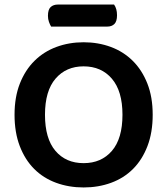

<svg xmlns="http://www.w3.org/2000/svg" viewBox="-20 -809 736 845"><path d="M652 -304Q652 -226 629 -166Q606 -106 565.5 -65.5Q525 -25 469 -4.5Q413 16 348 16Q283 16 227 -4.5Q171 -25 130.5 -65.5Q90 -106 67 -166Q44 -226 44 -304Q44 -382 67.5 -441.5Q91 -501 132 -541.5Q173 -582 228.5 -602.5Q284 -623 348 -623Q412 -623 467.5 -602.5Q523 -582 564 -541.5Q605 -501 628.5 -441.5Q652 -382 652 -304ZM519 -304Q519 -408 472.5 -462.5Q426 -517 348 -517Q271 -517 224.5 -463Q178 -409 178 -304Q178 -199 224 -145Q270 -91 348 -91Q426 -91 472.5 -145Q519 -199 519 -304ZM205 -692Q200 -700 195.5 -712.5Q191 -725 191 -739Q191 -767 203 -778Q215 -789 235 -789H482Q495 -771 495 -742Q495 -715 483.5 -703.5Q472 -692 452 -692Z"/></svg>

Font: Baloo Bhaina 2 SemiBold
Style: Regular
Weight: 600
Designer: Yesha Goshar, Manish Minz, Shuchita Grover and Ek Type
Foundry: Ek Type
Version: Version 1.640;hotconv 1.0.111;makeotfexe 2.5.65597; ttfautoh